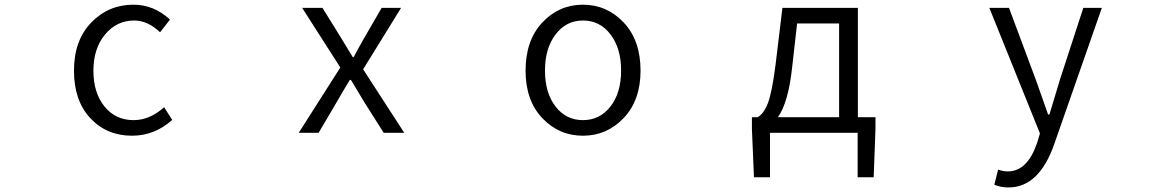

<svg xmlns="http://www.w3.org/2000/svg" viewBox="-20 -574 5040 830"><path d="M550.8 12.7Q441.4 12.7 370.6 -63Q299.8 -138.7 299.8 -268.6Q299.8 -399.4 374.5 -476.6Q449.2 -553.7 556.6 -553.7Q645.5 -553.7 714.8 -489.3L671.9 -434.6Q618.2 -485.4 560.5 -485.4Q484.4 -485.4 434.1 -424.8Q383.8 -364.3 383.8 -268.6Q383.8 -172.9 431.6 -113.8Q479.5 -54.7 557.6 -54.7Q627 -54.7 689.5 -110.4L724.6 -55.7Q648.4 12.7 550.8 12.7Z M1271.5 0 1451.2 -282.2 1286.1 -540H1374L1450.2 -417Q1453.1 -411.1 1504.9 -327.1H1508.8Q1516.6 -341.8 1533.2 -372.1Q1549.8 -402.3 1558.6 -417L1629.9 -540H1713.9L1549.8 -274.4L1727.5 0H1638.7L1555.7 -130.9Q1548.8 -143.6 1497.1 -228.5H1492.2Q1453.1 -164.1 1434.6 -130.9L1357.4 0Z M2252 -268.6Q2252 -399.4 2324.2 -476.6Q2396.5 -553.7 2500 -553.7Q2603.5 -553.7 2676.3 -476.6Q2749 -399.4 2749 -268.6Q2749 -140.6 2676.3 -64Q2603.5 12.7 2500 12.7Q2396.5 12.7 2324.2 -63.5Q2252 -139.6 2252 -268.6ZM2665 -268.6Q2665 -365.2 2619.1 -425.3Q2573.2 -485.4 2500 -485.4Q2427.7 -485.4 2381.8 -425.3Q2335.9 -365.2 2335.9 -268.6Q2335.9 -172.9 2381.3 -113.8Q2426.8 -54.7 2500 -54.7Q2573.2 -54.7 2619.1 -113.8Q2665 -172.9 2665 -268.6Z M3425.8 -472.7 3404.3 -282.2Q3387.7 -129.9 3342.8 -67.4H3607.4V-472.7ZM3688.5 -67.4H3764.6V-15.6L3756.8 192.4H3687.5V0H3308.6V192.4H3239.3L3230.5 -15.6V-67.4H3254.9Q3281.2 -81.1 3299.3 -127.4Q3317.4 -173.8 3333 -296.9L3362.3 -540H3688.5Z M4339.8 236.3Q4306.6 236.3 4278.3 224.6L4294.9 159.2Q4316.4 167 4336.9 167Q4420.9 167 4462.9 44.9L4475.6 2.9L4256.8 -540H4341.8L4457 -231.4Q4461.9 -217.8 4481.4 -162.6Q4501 -107.4 4510.7 -79.1H4516.6Q4557.6 -215.8 4562.5 -231.4L4663.1 -540H4743.2L4537.1 49.8Q4471.7 236.3 4339.8 236.3Z"/></svg>

Font: GenEi Gothic M SemiLight
Style: Regular
Weight: 350
Designer: o_tamon (Modified); [Source Han Sans]
Ryoko NISHIZUKA  (kana & ideographs); Paul D. Hunt (Latin, Greek & Cyrillic); Wenl
Version: Version 1.1a;Original Version 1.004